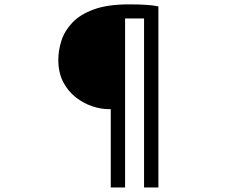

<svg xmlns="http://www.w3.org/2000/svg" viewBox="-20 -784 1040 861"><path d="M467.8 -294.5Q432.6 -294.5 393.8 -307.4Q354.9 -320.3 320.3 -347.2Q285.8 -374.1 264 -415Q242.3 -456 241.5 -512.3Q241.1 -556.3 255.3 -601Q269.5 -645.6 304.5 -682.6Q339.5 -719.6 401.4 -742Q463.4 -764.4 558.1 -764.4Q608.3 -764.4 639.4 -762Q670.6 -759.6 690.3 -755.4V56.8H626V-701.1H540.9V56.8H476.7V-294.5Z"/></svg>

Font: Noto Sans SC Thin
Style: Regular
Weight: 100
Designer: Ryoko NISHIZUKA 西塚涼子 (kana, bopomofo & ideographs); Paul D. Hunt (Latin, Greek & Cyrillic); Sandoll Communications 산돌커뮤니
Foundry: Adobe
Version: Version 2.004-H2;hotconv 1.0.118;makeotfexe 2.5.65603